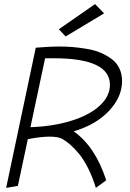

<svg xmlns="http://www.w3.org/2000/svg" viewBox="-20 -913 634 933"><path d="M266.1 -771 298.8 -735.8 485.8 -848.1 441.9 -893.1ZM115.2 -236.8Q178.2 -249 221.2 -249Q262.7 -249 283.2 -237.8Q302.2 -226.6 321 -210.4Q339.8 -194.3 362.8 -167Q385.7 -139.6 407.7 -96.4Q429.7 -53.2 445.8 0L496.1 -37.1Q442.9 -201.2 337.9 -274.9Q446.3 -306.6 509.8 -374.3Q573.2 -441.9 573.2 -519Q573.2 -553.7 559.8 -581.3Q546.4 -608.9 522 -626.7Q497.6 -644.5 468.3 -657Q439 -669.4 402.3 -675.5Q365.7 -681.6 333.5 -684.3Q301.3 -687 265.1 -687Q222.7 -687 153.8 -681.2L9.8 0L66.9 -9.8ZM199.2 -629.9H241.2Q514.2 -629.9 514.2 -501Q514.2 -445.8 465.3 -400.1Q416.5 -354.5 328.1 -326.7Q239.7 -298.8 127.9 -294.9Z"/></svg>

Font: Comic Neue Angular
Style: Italic
Weight: 400
Italic angle: -12°
Designer: Craig Rozynski
Foundry: Craig Rozynski
Version: Version 2.003